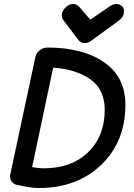

<svg xmlns="http://www.w3.org/2000/svg" viewBox="-20 -922 666 957"><path d="M402 -707Q382 -707 369 -725L297 -820Q288 -832 288 -845Q288 -866 306 -884Q324 -902 344 -902Q362 -902 374 -889L430 -824L528 -891Q544 -902 561 -902Q577 -902 587.5 -892Q598 -882 598 -866Q598 -838 572 -819L435 -719Q419 -707 402 -707ZM175 15Q127 15 59 -2Q45 -6 36 -20.5Q27 -35 31 -51L156 -636Q160 -657 177.5 -671Q195 -685 216 -685Q393 -685 499 -611.5Q605 -538 605 -400Q605 -216 484.5 -100.5Q364 15 175 15ZM197 -83Q336 -83 419 -163Q502 -243 502 -375Q502 -475 432 -525.5Q362 -576 245 -585L140 -89Q172 -83 197 -83Z"/></svg>

Font: Comic Neue
Style: Bold Italic
Weight: 700
Italic angle: -12°
Designer: Craig Rozynski
Foundry: Craig Rozynski
Version: Version 2.003